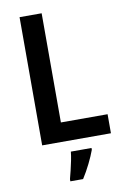

<svg xmlns="http://www.w3.org/2000/svg" viewBox="-101 -866 694 1053"><g transform="rotate(-10 246.5 -339.5)"><path d="M85 -93V-807H208V-199H468V-93ZM349 -22Q337 11 317 51.5Q297 92 274 128H203V116Q208 97 214.5 70.5Q221 44 226.5 16.5Q232 -11 234 -32H349Z"/></g></svg>

Font: Noto Sans Telugu UI SemiCondensed SemiBold
Style: Regular
Weight: 600
Width: 4
Designer: Jelle Bosma - Monotype Design Team
Foundry: Monotype Imaging Inc.
Version: Version 2.005; ttfautohint (v1.8.4.7-5d5b)